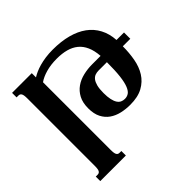

<svg xmlns="http://www.w3.org/2000/svg" viewBox="-175 -717 1104 1104"><g transform="rotate(-45 376.5 -165.0)"><path d="M490.7 -257.8Q476.1 -257.8 463.1 -253.2Q450.2 -248.5 440.4 -236.1Q430.7 -223.6 425 -201.9Q419.4 -180.2 419.4 -146Q419.4 -114.7 424.1 -93.5Q428.7 -72.3 437 -59.3Q445.3 -46.4 457 -40.8Q468.8 -35.2 482.9 -35.2Q500.5 -35.2 514.4 -44.4Q528.3 -53.7 538.3 -78.4Q548.3 -103 553.5 -146.2Q558.6 -189.5 558.6 -257.8ZM369.6 -476.1Q319.3 -476.1 280.5 -464.8Q241.7 -453.6 217.3 -436V113.8Q217.3 128.9 218.8 138.2Q220.2 147.5 223.6 152.8Q227.1 158.2 231.7 160.2Q236.3 162.1 243.2 162.1H256.3V198.7H48.3V162.1H62Q68.4 162.1 73.2 160.2Q78.1 158.2 81.5 152.8Q85 147.5 86.4 138.2Q87.9 128.9 87.9 113.8V-433.6Q87.9 -448.7 86.4 -458Q85 -467.3 81.5 -472.7Q78.1 -478 73.2 -480Q68.4 -481.9 62 -481.9H48.3V-518.6H208.5V-484.4Q221.7 -492.7 239.5 -500.7Q257.3 -508.8 280 -515.1Q302.7 -521.5 330.1 -525.4Q357.4 -529.3 389.2 -529.3Q457 -529.3 511 -514.9Q564.9 -500.5 603 -472.7Q641.1 -444.8 662.8 -403.8Q684.6 -362.8 688 -309.1H749V-257.8H688Q688 -205.1 679.2 -156.5Q670.4 -107.9 647.2 -70.8Q624 -33.7 583.7 -11.5Q543.5 10.7 480.5 10.7Q444.3 10.7 410.9 2.9Q377.4 -4.9 351.6 -22.9Q325.7 -41 310.3 -71Q294.9 -101.1 294.9 -146Q294.9 -191.9 311.5 -223.1Q328.1 -254.4 355.5 -273.4Q382.8 -292.5 418 -300.8Q453.1 -309.1 489.7 -309.1H558.6Q555.2 -355 541 -386.7Q526.9 -418.5 502.7 -438.2Q478.5 -458 445.1 -467Q411.6 -476.1 369.6 -476.1Z"/></g></svg>

Font: Arian AMU Serif
Style: Bold
Weight: 700
Designer: Ruben Hakobyan (Tarumian)
Foundry: Ruben Hakobyan (Tarumian)
Version: Version 1.002